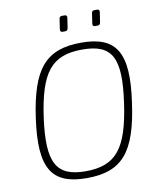

<svg xmlns="http://www.w3.org/2000/svg" viewBox="-94 -934 850 1020"><g transform="rotate(-10 331.0 -424.0)"><path d="M324 -860H311C301 -860 296 -855 295 -845L287 -791C286 -780 291 -776 300 -776H312C323 -776 327 -780 329 -792L337 -845C338 -855 335 -860 324 -860ZM499 -860H486C476 -860 471 -855 470 -845L462 -791C461 -780 465 -776 475 -776H487C498 -776 502 -780 504 -792L512 -845C513 -855 510 -860 499 -860ZM386 -702C194 -702 116 -609 79 -347C42 -82 102 12 292 12C482 12 561 -79 597 -343C635 -607 576 -702 386 -702ZM385 -665C548 -665 589 -586 555 -347C521 -107 456 -25 292 -25C132 -25 89 -106 121 -343C155 -583 219 -665 385 -665Z"/></g></svg>

Font: Exo 2 Extra Light
Style: Italic
Weight: 250
Italic angle: -8°
Designer: Natanael Gama
Version: Version 1.001;PS 001.001;hotconv 1.0.88;makeotf.lib2.5.64775